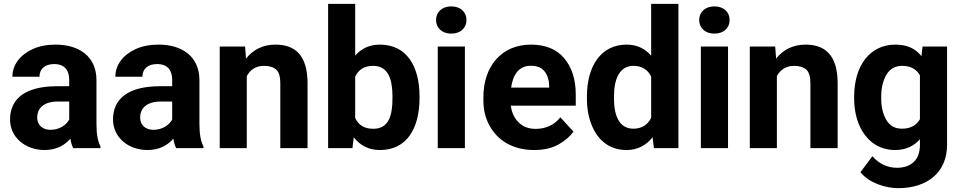

<svg xmlns="http://www.w3.org/2000/svg" viewBox="-20 -770 4998 998"><path d="M502.4 0V-8.3C488.8 -35.2 481.4 -69.3 481.4 -127.4V-353.5C481.4 -476.6 391.1 -538.1 269 -538.1C223.6 -538.1 184.1 -530.3 150.4 -515.1C83 -484.4 44.4 -431.6 44.4 -371.1H185.1C185.1 -411.6 213.9 -437 261.2 -437C315.9 -437 339.8 -404.8 339.8 -354.5V-321.8H276.9C114.7 -321.8 32.2 -259.3 32.2 -148.4C32.2 -57.1 110.8 9.8 211.4 9.8C275.4 9.8 317.9 -16.6 345.7 -49.3C349.1 -29.3 354 -12.7 360.4 0ZM242.2 -95.2C199.7 -95.2 173.3 -121.6 173.3 -158.2C173.3 -206.5 206.1 -242.2 280.8 -242.2H339.8V-148.9C325.7 -121.6 290.5 -95.2 242.2 -95.2Z M1037.6 0V-8.3C1023.9 -35.2 1016.6 -69.3 1016.6 -127.4V-353.5C1016.6 -476.6 926.3 -538.1 804.2 -538.1C758.8 -538.1 719.2 -530.3 685.5 -515.1C618.2 -484.4 579.6 -431.6 579.6 -371.1H720.2C720.2 -411.6 749 -437 796.4 -437C851.1 -437 875 -404.8 875 -354.5V-321.8H812C649.9 -321.8 567.4 -259.3 567.4 -148.4C567.4 -57.1 646 9.8 746.6 9.8C810.5 9.8 853 -16.6 880.9 -49.3C884.3 -29.3 889.2 -12.7 895.5 0ZM777.3 -95.2C734.9 -95.2 708.5 -121.6 708.5 -158.2C708.5 -206.5 741.2 -242.2 815.9 -242.2H875V-148.9C860.8 -121.6 825.7 -95.2 777.3 -95.2Z M1352.5 -427.7C1379.4 -427.7 1400.4 -421.4 1415 -408.7C1429.7 -396 1437 -372.1 1437 -337.4V0H1578.6V-336.9C1578.6 -485.8 1511.2 -538.1 1411.6 -538.1C1347.7 -538.1 1295.4 -512.2 1258.8 -465.3L1253.9 -528.3H1122.1V0H1262.7V-374.5C1280.3 -407.2 1310.1 -427.7 1352.5 -427.7Z M2160.6 -269.5C2160.6 -426.3 2093.3 -538.1 1954.6 -538.1C1899.4 -538.1 1857.4 -516.6 1826.2 -481V-750H1685.5V0H1812L1818.8 -56.6C1850.6 -15.1 1895 9.8 1955.6 9.8C2093.8 9.8 2160.6 -102.1 2160.6 -259.3ZM2020 -259.3C2020 -168.5 2000.5 -100.6 1920.4 -100.6C1871.6 -100.6 1842.3 -121.6 1826.2 -156.7V-371.1C1842.3 -406.2 1871.1 -427.7 1919.4 -427.7C1999.5 -427.7 2020 -355 2020 -269.5Z M2246.6 -666C2246.6 -625 2277.3 -595.2 2325.7 -595.2C2374 -595.2 2404.8 -625 2404.8 -666C2404.8 -707 2374 -736.8 2325.7 -736.8C2277.3 -736.8 2246.6 -707 2246.6 -666ZM2255.4 -528.3V0H2396.5V-528.3Z M2755.9 9.8C2807.1 9.8 2850.1 0 2884.8 -20C2918.9 -40 2944.3 -62 2960.9 -85.9L2892.6 -160.2C2860.8 -119.6 2815.4 -100.1 2764.6 -100.1C2728 -100.1 2698.2 -111.3 2675.8 -133.8C2653.3 -155.8 2639.6 -185.1 2635.3 -220.7H2972.7V-279.3C2972.7 -356.9 2952.6 -419.9 2912.6 -467.3C2872.6 -514.6 2814.9 -538.1 2740.2 -538.1C2587.4 -538.1 2492.7 -425.8 2492.7 -265.6V-246.1C2492.7 -198.7 2503.4 -155.8 2524.4 -117.2C2566.4 -39.6 2646.5 9.8 2755.9 9.8ZM2738.8 -428.2C2771.5 -428.2 2795.4 -418.5 2811 -398.4C2826.2 -378.4 2834 -354 2834.5 -325.2V-314.5H2636.7C2646.5 -382.8 2677.7 -428.2 2738.8 -428.2Z M3030.8 -257.8C3030.8 -206.5 3039.1 -161.1 3055.2 -120.6C3087.4 -40 3148.9 9.8 3236.3 9.8C3294.9 9.8 3339.4 -15.1 3372.1 -56.6L3378.9 0H3506.3V-750H3364.7V-480.5C3333 -517.1 3291.5 -538.1 3237.3 -538.1C3105.5 -538.1 3030.8 -429.2 3030.8 -268.1ZM3171.4 -268.1C3171.4 -357.4 3198.7 -427.7 3272.9 -427.7C3317.9 -427.7 3347.7 -406.7 3364.7 -371.6V-157.7C3347.7 -122.6 3317.4 -101.1 3272 -101.1C3197.8 -101.1 3171.4 -170.9 3171.4 -257.8Z M3614.3 -666C3614.3 -625 3645 -595.2 3693.4 -595.2C3741.7 -595.2 3772.5 -625 3772.5 -666C3772.5 -707 3741.7 -736.8 3693.4 -736.8C3645 -736.8 3614.3 -707 3614.3 -666ZM3623 -528.3V0H3764.2V-528.3Z M4107.9 -427.7C4134.8 -427.7 4155.8 -421.4 4170.4 -408.7C4185.1 -396 4192.4 -372.1 4192.4 -337.4V0H4334V-336.9C4334 -485.8 4266.6 -538.1 4167 -538.1C4103 -538.1 4050.8 -512.2 4014.2 -465.3L4009.3 -528.3H3877.4V0H4018.1V-374.5C4035.6 -407.2 4065.4 -427.7 4107.9 -427.7Z M4419.9 -257.8C4419.9 -206.5 4428.7 -161.1 4445.8 -120.6C4480.5 -40 4545.4 9.8 4632.8 9.8C4689 9.8 4730.5 -11.2 4761.7 -46.4V-16.6C4761.7 59.1 4718.3 102.1 4642.6 102.1C4590.3 102.1 4547.4 79.6 4514.6 42L4452.6 125C4497.6 181.6 4583.5 208 4648.9 208C4799.8 208 4902.8 126.5 4902.8 -17.6V-528.3H4775.4L4769.5 -478C4739.7 -516.6 4696.3 -538.1 4633.8 -538.1C4502 -538.1 4419.9 -429.2 4419.9 -268.1ZM4560.5 -268.1C4560.5 -312.5 4569.3 -350.6 4587.4 -381.3C4605.5 -412.1 4632.8 -427.7 4669.4 -427.7C4714.4 -427.7 4744.1 -409.7 4761.7 -378.4V-150.4C4744.1 -119.6 4713.9 -101.1 4668.5 -101.1C4631.8 -101.1 4604.5 -116.2 4586.9 -147C4569.3 -177.2 4560.5 -214.4 4560.5 -257.8Z"/></svg>

Font: Vazirmatn
Style: Bold
Weight: 700
Designer: Saber Rastikerdar
Foundry: Saber Rastikerdar
Version: Version 33.003